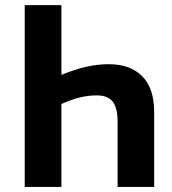

<svg xmlns="http://www.w3.org/2000/svg" viewBox="-20 -734 677 754"><path d="M77.1 -713.9H221.2V-439.9Q272.9 -461.4 318.4 -471.7Q363.8 -481.9 407.2 -481.9Q491.7 -481.9 538.6 -434.6Q585.4 -387.2 585.4 -294.4V0H441.9V-254.4Q441.9 -309.6 422.9 -334.5Q403.8 -359.4 359.4 -359.4Q326.7 -359.4 293.7 -351.3Q260.7 -343.3 221.2 -325.7V0H77.1Z"/></svg>

Font: Open Sans SemiCondensed
Style: Bold
Weight: 700
Width: 4
Designer: Monotype Design Team
Foundry: Monotype Imaging Inc.
Version: Version 3.003